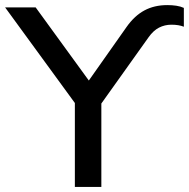

<svg xmlns="http://www.w3.org/2000/svg" viewBox="-38 -734 742 754"><path d="M256 0V-364L279 -298L-18 -705H102L323 -401H299L459 -628Q490 -672 529 -693Q568 -714 619 -714Q638 -714 654.5 -711.5Q671 -709 684 -703V-629Q674 -633 662 -635Q650 -637 635 -637Q609 -637 586.5 -625.5Q564 -614 545 -587L339 -298L360 -364V0Z"/></svg>

Font: Mulish ExtraLight SemiBold
Style: Regular
Weight: 600
Version: Version 3.603